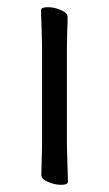

<svg xmlns="http://www.w3.org/2000/svg" viewBox="-20 -504 303 534"><path d="M96 -417 94 -475Q94 -484 113 -484Q131 -484 149.5 -476Q168 -468 168 -457Q168 -436 167 -421L166 -368V-105L167 -67L169 1Q169 10 150 10Q132 10 113.5 2Q95 -6 95 -17L97 -105V-368Z"/></svg>

Font: Fusion Kai T
Style: Regular
Weight: 400
Designer: Fontworks Inc.
Version: Version 24.134;May 13, 2024